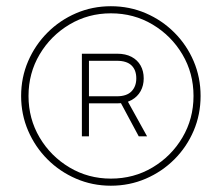

<svg xmlns="http://www.w3.org/2000/svg" viewBox="-20 -757 702 608"><path d="M331.1 -168.9Q272.5 -168.9 220.9 -191.2Q169.4 -213.4 130.4 -252.4Q91.3 -291.5 69.1 -343Q46.9 -394.5 46.9 -453.1Q46.9 -511.7 69.1 -563.2Q91.3 -614.7 130.4 -653.8Q169.4 -692.9 220.9 -715.1Q272.5 -737.3 331.1 -737.3Q390.1 -737.3 441.7 -715.1Q493.2 -692.9 532.2 -653.8Q571.3 -614.7 593.3 -563.2Q615.2 -511.7 615.2 -453.1Q615.2 -394.5 593.3 -343Q571.3 -291.5 532.2 -252.4Q493.2 -213.4 441.7 -191.2Q390.1 -168.9 331.1 -168.9ZM331.1 -191.4Q403.8 -191.4 463.1 -226.8Q522.5 -262.2 557.6 -321.5Q592.8 -380.9 592.8 -453.1Q592.8 -525.4 557.6 -584.7Q522.5 -644 463.1 -679.4Q403.8 -714.8 331.1 -714.8Q259.3 -714.8 200 -679.4Q140.6 -644 105.5 -584.7Q70.3 -525.4 70.3 -453.1Q70.3 -380.9 105.5 -321.5Q140.6 -262.2 200 -226.8Q259.3 -191.4 331.1 -191.4ZM419.4 -325.2 356 -443.4H380.4L445.8 -325.2ZM239.3 -325.2V-586.9H351.1Q377.9 -586.9 396.7 -576.9Q415.5 -566.9 425.3 -549.3Q435.1 -531.7 435.1 -508.8Q435.1 -486.3 425.3 -468.5Q415.5 -450.7 396.7 -440.2Q377.9 -429.7 351.1 -429.7H251V-452.1H350.1Q381.3 -452.1 396.5 -467.8Q411.6 -483.4 411.6 -508.8Q411.6 -535.2 396.5 -549.8Q381.3 -564.5 350.1 -564.5H261.7V-325.2Z"/></svg>

Font: Inter 16pt Thin
Style: Regular
Weight: 250
Version: Version 4.001;git-66647c0bb